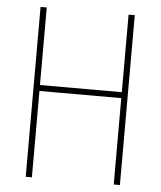

<svg xmlns="http://www.w3.org/2000/svg" viewBox="-52 -759 673 804"><g transform="rotate(5 285.0 -357.0)"><path d="M482 -714H456V-388H112V-714H86V0H112V-363H456V0H482Z"/></g></svg>

Font: Noto Sans Display SemiCondensed Thin
Style: Regular
Weight: 250
Width: 4
Designer: Monotype Design team
Foundry: Monotype Imaging Inc.
Version: 1.000